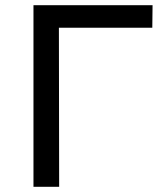

<svg xmlns="http://www.w3.org/2000/svg" viewBox="-20 -720 618 740"><path d="M567 -613 568 -700H109V0H208L207 -613Z"/></svg>

Font: ICO Headline
Style: Regular
Weight: 500
Designer: Julieta Ulanovsky
Foundry: Julieta Ulanovsky
Version: Version 7.200